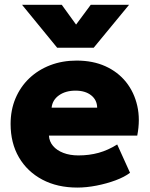

<svg xmlns="http://www.w3.org/2000/svg" viewBox="-20 -790 642 824"><path d="M312 15Q226 15 161.5 -19.2Q97 -53.5 61.2 -114.8Q25.5 -176 25.5 -258Q25.5 -318 46.5 -367.8Q67.5 -417.5 105.5 -453.8Q143.5 -490 195.2 -510Q247 -530 309 -530Q378.5 -530 432.2 -505.8Q486 -481.5 521 -437.8Q556 -394 569.2 -335.5Q582.5 -277 569 -208H190Q191.5 -182.5 207.8 -163.5Q224 -144.5 252 -133.8Q280 -123 316.5 -123Q363 -123 403.5 -134.2Q444 -145.5 483 -170L538 -48.5Q514.5 -30.5 476.2 -16.2Q438 -2 394.5 6.5Q351 15 312 15ZM201.5 -328H397Q396.5 -361 371.2 -381Q346 -401 304 -401Q261.5 -401 233.2 -381Q205 -361 201.5 -328ZM225.5 -585 74.5 -769.5H245L306.5 -684.5L369.5 -769.5H534L382 -585Z"/></svg>

Font: Geologica ExtraBold
Style: Regular
Weight: 800
Designer: Sindre Bremnes, Frode Helland
Foundry: Monokrom Skriftforlag AS
Version: Version 1.010;gftools[0.9.28]